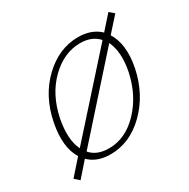

<svg xmlns="http://www.w3.org/2000/svg" viewBox="-114 -541 667 676"><g transform="rotate(-30 219.5 -203.0)"><path d="M428 -419 375 -360Q409 -306 391 -216Q371 -121 308 -59Q245 3 166 3Q111 3 79 -29L28 29L9 12L63 -49Q30 -102 48 -194Q67 -291 130.5 -351.5Q194 -412 272 -412Q326 -412 360 -380L409 -435ZM74 -195Q59 -116 82 -70L342 -360Q315 -390 268 -390Q202 -390 147 -336.5Q92 -283 74 -195ZM365 -216Q380 -291 357 -339L97 -48Q122 -18 172 -18Q239 -18 293 -74.5Q347 -131 365 -216Z"/></g></svg>

Font: EauTestText Extralight
Style: Italic
Weight: 250
Italic angle: -12°
Designer: Christian Thalmann (Catharsis Fonts)
Version: Version 0.001;PS 000.001;hotconv 1.0.88;makeotf.lib2.5.64775